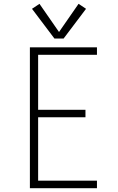

<svg xmlns="http://www.w3.org/2000/svg" viewBox="-20 -982 616 1002"><path d="M136 0H486V-39H179V-370H426V-409H179V-696H486V-735H136ZM264 -781H312L429 -936L390 -962L288 -815L186 -962L147 -936Z"/></svg>

Font: Iosevka Sparkle Extralight
Style: Regular
Weight: 200
Designer: Belleve Invis
Foundry: Belleve Invis
Version: Version 4.5.0; ttfautohint (v1.8.3)